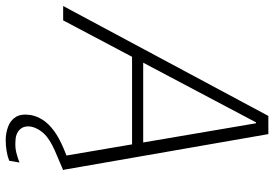

<svg xmlns="http://www.w3.org/2000/svg" viewBox="-192 -580 936 655"><g transform="rotate(90 275.5 -252.0)"><path d="M-32 0 343 -700H405L527 0H480L368 -658H365L17 0ZM116 -235 138 -273H455L463 -235ZM425 196Q402 196 380 188Q358 180 346.5 161.5Q335 143 340 110Q344 89 356.5 69.5Q369 50 393 32Q417 14 455 -2L517 -27L528 0L460 29Q420 47 402.5 66.5Q385 86 380 107Q375 133 389.5 148Q404 163 433 163Q452 164 469.5 159.5Q487 155 502 149L496 184Q481 190 462.5 193Q444 196 425 196Z"/></g></svg>

Font: DM Sans 36pt ExtraLight
Style: Italic
Weight: 250
Italic angle: -10°
Designer: Colophon Foundry, Jonny Pinhorn
Foundry: Colophon Foundry
Version: Version 4.004;gftools[0.9.30]